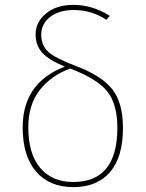

<svg xmlns="http://www.w3.org/2000/svg" viewBox="-20 -757 597 787"><path d="M280 -11Q461 -11 461 -233Q461 -331 419.5 -382.5Q378 -434 268 -476Q190 -448 143 -388Q96 -328 96 -235Q96 -126 145 -68.5Q194 -11 280 -11ZM290 -487Q396 -447 440 -391.5Q484 -336 484 -233Q484 -113 431 -51.5Q378 10 280 10Q183 10 128 -53.5Q73 -117 73 -235Q73 -418 246 -484Q182 -510 154 -540Q126 -570 126 -616Q126 -667 169 -702Q212 -737 280 -737Q360 -737 430 -692L416 -676Q354 -716 283 -716Q222 -716 185.5 -687.5Q149 -659 149 -615Q149 -571 178 -544.5Q207 -518 290 -487Z"/></svg>

Font: FiraSans
Style: Regular
Weight: 150
Designer: Carrois Corporate & Edenspiekermann AG
Foundry: Carrois Corporate GbR & Edenspiekermann AG
Version: Version 3.106;PS 003.106;hotconv 1.0.70;makeotf.lib2.5.58329